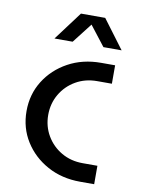

<svg xmlns="http://www.w3.org/2000/svg" viewBox="-81 -755 594 811"><g transform="rotate(10 216.5 -350.0)"><path d="M320 0Q241 0 179 -34Q117 -68 81 -125.5Q45 -183 45 -255Q45 -327 81 -384.5Q117 -442 179 -476Q241 -510 320 -510H380V-431H317Q266 -431 225.5 -407.5Q185 -384 161.5 -344Q138 -304 138 -255Q138 -206 161.5 -166Q185 -126 225.5 -102.5Q266 -79 317 -79H380V0ZM108 -577 200 -700H304L396 -577H318L252 -662L186 -577Z"/></g></svg>

Font: MuseoModerno
Style: Regular
Weight: 400
Designer: Pablo Cosgaya, Héctor Gatti, Marcela Romero, and the Authors of The MuseoModerno Project.
Foundry: Omnibus-Type Team
Version: Version 1.001